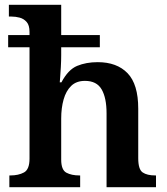

<svg xmlns="http://www.w3.org/2000/svg" viewBox="-20 -780 696 800"><path d="M19 0V-49H23Q57 -49 80 -61.5Q103 -74 103 -119V-583H14V-634H103V-647Q103 -675 91 -688.5Q79 -702 62 -706.5Q45 -711 28 -711H17V-760H235V-634H396V-583H235V-550Q235 -527 233.5 -500.5Q232 -474 230.5 -455.5Q229 -437 229 -437H236Q264 -490 301.5 -505.5Q339 -521 387 -521Q467 -521 511.5 -475Q556 -429 556 -327V-121Q556 -74 574.5 -61.5Q593 -49 627 -49H630V0H424V-308Q424 -372 403.5 -407.5Q383 -443 334 -443Q298 -443 276.5 -422Q255 -401 245 -365.5Q235 -330 235 -286V-115Q235 -72 256.5 -60.5Q278 -49 311 -49H314V0Z"/></svg>

Font: Noto Naskh Arabic UI Semi
Style: Bold
Weight: 700
Designer: Monotype Design Team, David Williams, Mohamad Dakak and Nizar Qandah
Foundry: Monotype Imaging Inc.
Version: Version 2.014; ttfautohint (v1.8.4.7-5d5b)